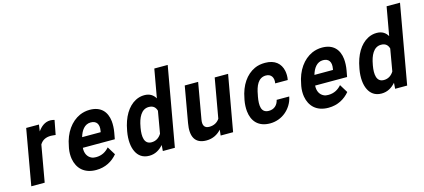

<svg xmlns="http://www.w3.org/2000/svg" viewBox="-59 -1249 3883 1758"><g transform="rotate(-15 1883.0 -370.0)"><path d="M394 -538C341 -538 303 -505 275 -465L284 -528H163L70 0H197L258 -346C280 -382 313 -400 362 -400C376 -400 395 -397 407 -396L433 -532C424 -535 406 -538 394 -538Z M886 -85 838 -163C807 -127 766 -104 713 -104C696 -104 682 -106 670 -112C635 -128 613 -165 617 -218H920L931 -278C938 -317 939 -353 936 -385C926 -476 873 -538 767 -538C733 -538 701 -531 671 -518C585 -479 519 -390 497 -265L493 -246C487 -211 487 -178 492 -147C508 -55 570 10 684 10C772 10 839 -29 886 -85ZM814 -326 812 -314H636C653 -373 687 -424 746 -424C801 -424 825 -387 814 -326Z M1321 -56 1317 0H1431L1564 -750H1437L1389 -480C1369 -514 1338 -538 1284 -538C1255 -538 1227 -531 1202 -518C1124 -478 1071 -387 1050 -268L1048 -258C1034 -179 1041 -112 1064 -66C1085 -23 1123 10 1187 10C1245 10 1287 -18 1321 -56ZM1369 -368 1333 -160C1313 -127 1282 -104 1239 -104C1168 -104 1161 -178 1175 -258L1177 -268C1191 -348 1224 -423 1296 -423C1339 -423 1360 -401 1369 -368Z M1786 -104C1740 -104 1724 -134 1733 -186L1793 -528H1666L1606 -187C1584 -64 1620 10 1729 10C1790 10 1836 -16 1871 -54L1865 0H1983L2077 -528H1950L1884 -154C1863 -123 1831 -104 1786 -104Z M2287 -257 2290 -271C2304 -353 2333 -424 2407 -424C2456 -424 2481 -386 2471 -332H2590C2596 -363 2595 -392 2590 -418C2575 -491 2522 -538 2429 -538C2392 -538 2359 -532 2329 -518C2245 -479 2185 -393 2163 -271L2160 -257C2153 -220 2152 -184 2155 -152C2165 -57 2221 10 2333 10C2392 10 2444 -12 2482 -44C2518 -74 2553 -122 2564 -183H2445C2434 -133 2399 -104 2351 -104C2276 -104 2272 -174 2287 -257Z M3088 -85 3040 -163C3009 -127 2968 -104 2915 -104C2898 -104 2884 -106 2872 -112C2837 -128 2815 -165 2819 -218H3122L3133 -278C3140 -317 3141 -353 3138 -385C3128 -476 3075 -538 2969 -538C2935 -538 2903 -531 2873 -518C2787 -479 2721 -390 2699 -265L2695 -246C2689 -211 2689 -178 2694 -147C2710 -55 2772 10 2886 10C2974 10 3041 -29 3088 -85ZM3016 -326 3014 -314H2838C2855 -373 2889 -424 2948 -424C3003 -424 3027 -387 3016 -326Z M3523 -56 3519 0H3633L3766 -750H3639L3591 -480C3571 -514 3540 -538 3486 -538C3457 -538 3429 -531 3404 -518C3326 -478 3273 -387 3252 -268L3250 -258C3236 -179 3243 -112 3266 -66C3287 -23 3325 10 3389 10C3447 10 3489 -18 3523 -56ZM3571 -368 3535 -160C3515 -127 3484 -104 3441 -104C3370 -104 3363 -178 3377 -258L3379 -268C3393 -348 3426 -423 3498 -423C3541 -423 3562 -401 3571 -368Z"/></g></svg>

Font: Asimov
Style: NarIt
Weight: 500
Designer: Google
Version: Version 2.000980; 2014